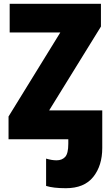

<svg xmlns="http://www.w3.org/2000/svg" viewBox="-20 -734 583 1012"><path d="M327 258Q424 258 471.5 198.5Q519 139 519 46V-152H239L512 -594V-714H31V-563H298L25 -120V0H340V24Q340 75 323.5 93Q307 111 278 111Q253 111 223 102V246Q261 258 327 258Z"/></svg>

Font: Noto Sans UI SemiCondensed Black
Style: Regular
Weight: 900
Width: 4
Designer: Monotype Design Team
Foundry: Monotype Imaging Inc.
Version: 1.001